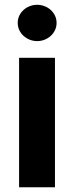

<svg xmlns="http://www.w3.org/2000/svg" viewBox="-20 -789 312 809"><path d="M60.4 0V-545.5H211.6V0ZM54.7 -692.5Q54.7 -709.2 61.4 -723.2Q68.2 -737.2 79.5 -747.3Q90.9 -757.5 105.6 -763.1Q120.4 -768.8 136.4 -768.8Q152.3 -768.8 167.3 -763.1Q182.2 -757.5 193.5 -747.3Q204.9 -737.2 211.6 -723.2Q218.4 -709.2 218.4 -692.5Q218.4 -675.8 211.6 -661.8Q204.9 -647.7 193.4 -637.4Q181.8 -627.1 167.1 -621.4Q152.3 -615.8 136.4 -615.8Q120.4 -615.8 105.6 -621.6Q90.9 -627.5 79.5 -637.6Q68.2 -647.7 61.4 -661.9Q54.7 -676.1 54.7 -692.5Z"/></svg>

Font: Inter P
Style: Bold
Weight: 700
Designer: Rasmus Andersson
Foundry: rsms
Version: Version 3.018;git-588b23468